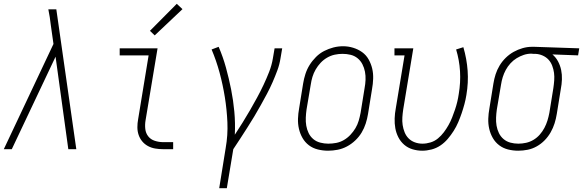

<svg xmlns="http://www.w3.org/2000/svg" viewBox="-26 -784 3064 1009"><path d="M-6 0 255 -553 241 -652Q239 -673 235.5 -693.5Q232 -714 228 -735H270L375 0H333L266 -486L36 0Z M831 0Q810 0 789.5 -3.5Q769 -7 751.5 -16.5Q734 -26 721.5 -41Q709 -56 702.5 -75Q696 -94 696 -115.5Q696 -137 700 -158L755 -493H603V-530H802L739 -152Q735 -129 737.5 -106.5Q740 -84 753 -67.5Q766 -51 787.5 -44Q809 -37 831 -37H884V0ZM787 -598 762 -622 903 -764 933 -736Z M1126 205 1160 -6Q1172 -74 1169 -141.5Q1166 -209 1155.5 -274Q1145 -339 1128 -402Q1111 -465 1086 -524L1123 -538Q1146 -485 1161.5 -428.5Q1177 -372 1188.5 -314.5Q1200 -257 1205.5 -197Q1211 -137 1208 -76Q1229 -108 1249 -140Q1269 -172 1288 -205Q1307 -238 1325 -271Q1343 -304 1359 -338Q1375 -372 1388.5 -406.5Q1402 -441 1408 -477L1417 -530H1457L1448 -477Q1443 -445 1431.5 -414Q1420 -383 1406.5 -352Q1393 -321 1377 -291Q1361 -261 1344.5 -231.5Q1328 -202 1310.5 -172.5Q1293 -143 1274.5 -114.5Q1256 -86 1237.5 -57Q1219 -28 1200 0L1166 205Z M1698 8Q1671 8 1644.5 1.5Q1618 -5 1597.5 -20.5Q1577 -36 1564 -58.5Q1551 -81 1545 -107Q1539 -133 1540 -160.5Q1541 -188 1546 -215L1567 -345Q1571 -370 1579 -395Q1587 -420 1601 -442.5Q1615 -465 1634.5 -484.5Q1654 -504 1677.5 -516Q1701 -528 1726 -534.5Q1751 -541 1777 -541Q1804 -541 1830 -533Q1856 -525 1877 -510Q1898 -495 1911 -472Q1924 -449 1930 -423.5Q1936 -398 1935 -370Q1934 -342 1929 -315L1908 -185Q1904 -160 1896 -135Q1888 -110 1874.5 -87.5Q1861 -65 1841 -46Q1821 -27 1797.5 -14.5Q1774 -2 1748.5 3Q1723 8 1698 8ZM1699 -29Q1720 -29 1741 -33Q1762 -37 1781 -48Q1800 -59 1815.5 -75.5Q1831 -92 1842 -110.5Q1853 -129 1859 -149.5Q1865 -170 1869 -191L1890 -321Q1894 -342 1895 -364Q1896 -386 1892 -407Q1888 -428 1878.5 -446.5Q1869 -465 1853 -478Q1837 -491 1816.5 -496Q1796 -501 1774 -501Q1753 -501 1732.5 -496.5Q1712 -492 1693 -481Q1674 -470 1659 -454Q1644 -438 1633 -419Q1622 -400 1616 -380Q1610 -360 1607 -339L1585 -209Q1582 -188 1581 -166Q1580 -144 1583.5 -123.5Q1587 -103 1596 -84.5Q1605 -66 1620.5 -53Q1636 -40 1657 -34.5Q1678 -29 1699 -29Z M2193 8Q2167 8 2142 0.5Q2117 -7 2098 -23.5Q2079 -40 2067.5 -62.5Q2056 -85 2051.5 -110Q2047 -135 2048 -162Q2049 -189 2054 -215L2100 -493H2047V-530H2146L2093 -209Q2090 -189 2088.5 -168Q2087 -147 2090 -127Q2093 -107 2100.5 -88.5Q2108 -70 2121.5 -56.5Q2135 -43 2154 -36Q2173 -29 2194 -29Q2215 -29 2236.5 -35.5Q2258 -42 2275.5 -56.5Q2293 -71 2306.5 -89Q2320 -107 2331 -126.5Q2342 -146 2350 -166.5Q2358 -187 2365 -207.5Q2372 -228 2377 -249Q2382 -270 2385 -291Q2395 -351 2391.5 -409.5Q2388 -468 2371 -524L2409 -536Q2427 -475 2431.5 -412.5Q2436 -350 2425 -285Q2421 -260 2414.5 -236Q2408 -212 2400 -188.5Q2392 -165 2382 -141.5Q2372 -118 2358 -96Q2344 -74 2327 -54Q2310 -34 2288.5 -19.5Q2267 -5 2242 1.5Q2217 8 2193 8Z M2697 8Q2670 8 2644 1.5Q2618 -5 2597.5 -20.5Q2577 -36 2564 -58.5Q2551 -81 2545 -107Q2539 -133 2540 -160.5Q2541 -188 2546 -215L2567 -345Q2571 -370 2578.5 -393.5Q2586 -417 2599.5 -439.5Q2613 -462 2632 -480.5Q2651 -499 2673.5 -511.5Q2696 -524 2720.5 -531Q2745 -538 2769 -538Q2772 -538 2775.5 -538Q2779 -538 2783 -538L3018 -530L3012 -493L2877 -498Q2895 -483 2906.5 -461.5Q2918 -440 2923 -416Q2928 -392 2927 -366Q2926 -340 2921 -315L2900 -185Q2896 -160 2888.5 -136Q2881 -112 2868 -89Q2855 -66 2836.5 -47Q2818 -28 2795 -15Q2772 -2 2747 3Q2722 8 2697 8ZM2698 -29Q2718 -29 2738.5 -33.5Q2759 -38 2777.5 -49Q2796 -60 2810.5 -76.5Q2825 -93 2835 -112Q2845 -131 2851 -150.5Q2857 -170 2861 -191L2882 -321Q2885 -341 2886.5 -361.5Q2888 -382 2885.5 -401Q2883 -420 2876 -438.5Q2869 -457 2856.5 -470.5Q2844 -484 2826 -492Q2808 -500 2788 -501H2777Q2774 -501 2771.5 -501.5Q2769 -502 2766 -502Q2746 -502 2726.5 -495.5Q2707 -489 2689 -478Q2671 -467 2656.5 -451Q2642 -435 2632 -416.5Q2622 -398 2616 -378.5Q2610 -359 2607 -339L2585 -209Q2582 -188 2581 -166Q2580 -144 2583.5 -123.5Q2587 -103 2596 -84.5Q2605 -66 2620.5 -53Q2636 -40 2656 -34.5Q2676 -29 2698 -29Z"/></svg>

Font: Iosevka Slab Extralight
Style: Italic
Weight: 200
Italic angle: -9°
Monospace: yes
Designer: Belleve Invis
Foundry: Belleve Invis
Version: Version 11.1.1; ttfautohint (v1.8.3)